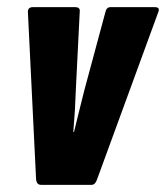

<svg xmlns="http://www.w3.org/2000/svg" viewBox="-20 -517 464 537"><path d="M95 0Q83 0 81 -14L58 -484Q58 -497 72 -497H190Q205 -497 203 -484L192 -264Q191 -235 189.5 -209Q188 -183 185 -148H187Q195 -180 201.5 -207Q208 -234 216 -265L275 -484Q278 -497 289 -497H413Q428 -497 423 -484L251 -14Q246 0 236 0Z"/></svg>

Font: Sofia Sans Extra Condensed Black
Style: Italic
Weight: 900
Italic angle: -9°
Version: Version 4.100